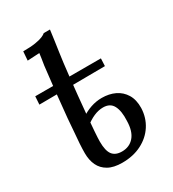

<svg xmlns="http://www.w3.org/2000/svg" viewBox="-185 -857 873 970"><g transform="rotate(-30 251.5 -372.0)"><path d="M241 11Q191 11 160 -6.5Q129 -24 114.5 -54.5Q100 -85 100 -126Q100 -149 102 -181.5Q104 -214 107.5 -250.5Q111 -287 113 -321Q120 -398 128.5 -476Q137 -554 144 -612Q148 -635 150 -650Q152 -665 154 -679L84 -675L88 -727Q133 -727 160 -731.5Q187 -736 201.5 -742Q216 -748 224 -755H260Q257 -729 252 -695.5Q247 -662 242.5 -629.5Q238 -597 235 -574Q231 -543 226 -496Q221 -449 215.5 -395Q210 -341 205.5 -289.5Q201 -238 198 -197.5Q195 -157 195 -138Q195 -85 212.5 -62Q230 -39 268 -39Q312 -39 338.5 -70Q365 -101 366 -161Q369 -217 352.5 -248.5Q336 -280 295 -280Q268 -280 240.5 -268Q213 -256 183 -232L186 -282Q248 -325 313 -325Q356 -325 389.5 -309Q423 -293 442.5 -261Q462 -229 461 -181Q459 -126 431 -82.5Q403 -39 354 -14Q305 11 241 11ZM24 -453 27 -500H410L408 -456Z"/></g></svg>

Font: Lora Medium
Style: Italic
Weight: 500
Italic angle: -3°
Designer: Olga Karpushina, Alexei Vanyashin (Cyrillic)
Foundry: Cyreal
Version: Version 3.004